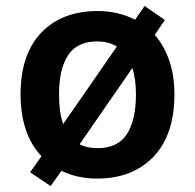

<svg xmlns="http://www.w3.org/2000/svg" viewBox="-20 -589 654 644"><path d="M565 -272Q565 -137 495 -63.5Q425 10 305 10Q240 10 186 -16L150 35L81 -11L119 -65Q85 -101 67 -153Q49 -205 49 -272Q49 -407 118.5 -479.5Q188 -552 308 -552Q376 -552 433 -523L465 -569L533 -522L499 -472Q530 -437 547.5 -386.5Q565 -336 565 -272ZM178 -272Q178 -211 192 -173L372 -433Q345 -450 306 -450Q239 -450 208.5 -404Q178 -358 178 -272ZM436 -272Q436 -324 424 -361L247 -105Q271 -92 307 -92Q375 -92 405.5 -139Q436 -186 436 -272Z"/></svg>

Font: Noto Sans Tamil SemiBold
Style: Regular
Weight: 600
Designer: Jelle Bosma - Monotype Design Team
Foundry: Monotype Imaging Inc.
Version: Version 2.004; ttfautohint (v1.8.4.7-5d5b)